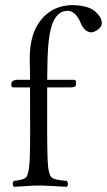

<svg xmlns="http://www.w3.org/2000/svg" viewBox="-20 -718 414 743"><path d="M95.2 -480Q92.8 -571.8 128.4 -627Q170.4 -690.4 244.1 -697.3Q251 -697.8 256.8 -698.2Q314 -697.8 342.8 -678.2Q373 -654.3 374 -629.9Q374 -609.9 348.6 -597.2Q340.3 -592.8 333 -592.8Q309.1 -594.2 294.9 -623Q276.4 -669.9 249 -675.3Q244.1 -676.3 238.8 -675.8Q197.8 -675.8 178.2 -613.3Q177.7 -611.8 177.7 -610.8Q167 -573.2 164.1 -496.1Q163.1 -465.8 162.6 -409.2H267.1Q273.4 -407.7 273.9 -402.8V-388.2Q272.5 -379.9 252.9 -379.9H162.6Q161.6 -169.9 164.1 -104Q166 -43 180.2 -30.8Q192.9 -21 238.8 -18.1Q247.1 -6.3 238.8 4.9Q221.2 4.4 190.9 2.4Q151.9 0 127 0Q106.9 0 78.1 2.4Q50.8 4.4 33.2 4.9Q24.9 -6.8 33.2 -18.1Q73.7 -21.5 82.5 -33.7Q92.8 -49.3 95.2 -104Q97.7 -173.8 96.2 -379.9H28.8Q24.4 -381.8 23.9 -386.2V-395Q26.4 -408.2 45.9 -409.2H96.2Q96.2 -457 95.2 -480Z"/></svg>

Font: Linux Libertine Display O
Style: Regular
Weight: 400
Designer: Philipp H. Poll
Foundry: Philipp H. Poll
Version: Version 5.0.9